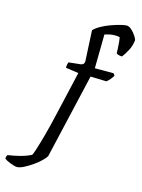

<svg xmlns="http://www.w3.org/2000/svg" viewBox="-307 -882 862 1163"><g transform="rotate(15 124.0 -300.0)"><path d="M-82.6 200Q-89.6 200 -100.9 197Q-112.1 194 -124.9 189Q-137.7 184 -148 178.5Q-158.2 173 -163.2 168Q-162.8 160.2 -160.5 153.7Q-158.2 147.1 -156.2 145.1Q-119.7 140.1 -80.8 130.1Q-42 120 -11.7 104.7Q-6 94.2 1.2 72.2Q8.3 50.3 16.9 21.6Q25.5 -7 34.1 -39.5Q42.7 -72 50.7 -104.7Q58.7 -137.3 65.3 -166.1Q81.6 -240 97.7 -306.2Q113.8 -372.4 129.8 -446L49.2 -457.6Q49.2 -469.9 51.2 -479.5Q53.2 -489 55.2 -493L129.8 -501Q140.8 -503 145.7 -507.4Q150.6 -511.8 152.6 -524L142.8 -718Q158.6 -735 185.8 -750Q212.9 -765 243.6 -776Q274.2 -787 300.1 -793.5Q326 -800 338.8 -800Q354.5 -800 370.7 -785Q386.9 -770 398.1 -752.5Q409.4 -735 410.4 -726Q406 -689.7 390.5 -660.9Q375.1 -632 359.3 -611.6Q345.5 -611.6 336.3 -614.9Q327 -618.1 323.3 -622.1Q323.5 -631.5 322.6 -651.4Q321.7 -671.4 319.8 -691.5Q318 -711.7 315 -721Q308 -723 299.5 -723.5Q291 -724 283 -724Q266.1 -724 251.7 -720.4Q237.3 -716.8 222 -712.6L219 -500H336.6L345.9 -487Q339.1 -474.9 327.5 -461.5Q316 -448 306.5 -441.6L207 -444.6L84 87Q78 98.8 58.5 117.8Q39.1 136.8 12.6 155.4Q-13.9 174 -39.6 187Q-65.3 200 -82.6 200Z"/></g></svg>

Font: Texturina Medium
Style: Italic
Weight: 500
Italic angle: -11°
Designer: Guillermo Torres Carreño
Foundry: Omnibus-Type
Version: Version 1.002